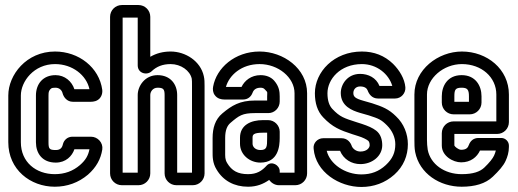

<svg xmlns="http://www.w3.org/2000/svg" viewBox="-20 -712 2060 764"><path d="M123 -332V-146C123 -102 148 -65 202 -65C242 -65 267 -91 276 -118H336C331 -93 321 -75 298 -55C270 -31 237 -19 198 -19C123 -19 63 -67 63 -146V-332C63 -388 115 -457 199 -457C268 -457 324 -413 336 -357H276C266 -388 238 -413 201 -413C151 -413 123 -378 123 -332ZM198 31C247 31 292 15 330 -17C363 -46 381 -79 387 -117C391 -144 369 -168 342 -168H268C249 -168 234 -155 230 -137C227 -124 220 -115 202 -115C176 -115 173 -120 173 -146V-332C173 -346 175 -349 176 -351C182 -360 184 -363 201 -363C215 -363 226 -354 229 -341C233 -326 246 -307 270 -307H341C352 -307 367 -309 378 -322C386 -332 388 -344 387 -354C375 -444 293 -507 199 -507C85 -507 13 -414 13 -332V-146C13 -37 101 31 198 31Z M659 -457C700 -457 736 -431 743 -399C744 -394 744 -384 744 -370V-25H685V-334C685 -377 658 -413 607 -413C556 -413 528 -369 528 -334V-25H468V-642H528V-452C528 -419 566 -411 584 -429C603 -447 627 -457 659 -457ZM531 -692H465C439 -692 418 -671 418 -645V-22C418 4 439 25 465 25H531C557 25 578 4 578 -22V-334C578 -347 588 -363 607 -363C630 -363 635 -357 635 -334V-22C635 4 656 25 682 25H747C773 25 794 4 794 -22V-370C794 -384 794 -396 791 -409C778 -469 718 -507 659 -507C629 -507 602 -500 578 -486V-645C578 -671 557 -692 531 -692Z M1093 -308V-328C1093 -347 1091 -368 1071 -391C1058 -406 1038 -413 1017 -413C979 -413 953 -391 941 -366H879C892 -413 941 -457 1013 -457C1087 -457 1152 -404 1152 -341V-25H1093V-31C1093 -55 1061 -73 1042 -54C1022 -32 1002 -19 967 -19C926 -19 902 -33 884 -63C875 -78 876 -89 876 -109V-163C876 -194 884 -212 897 -223C931 -252 944 -262 995 -262H1048C1073 -262 1093 -283 1093 -308ZM1090 25H1155C1181 25 1202 4 1202 -22V-341C1202 -440 1107 -507 1013 -507C914 -507 841 -441 828 -367C826 -357 827 -343 835 -333C845 -319 861 -316 873 -316H947C966 -316 979 -327 985 -343C989 -354 998 -363 1017 -363C1026 -363 1030 -360 1033 -357C1047 -342 1043 -349 1043 -328V-312H995C934 -312 902 -292 865 -261C836 -237 826 -202 826 -163V-109C826 -91 825 -64 842 -37C868 7 912 31 967 31C1002 31 1028 20 1051 4C1059 15 1073 25 1090 25ZM1047 -234H1026C979 -234 935 -215 935 -164V-140C935 -96 974 -65 1016 -65C1088 -65 1093 -131 1093 -163V-188C1093 -213 1072 -234 1047 -234ZM1026 -184H1043V-163C1043 -127 1042 -115 1016 -115C996 -115 985 -128 985 -140V-164C985 -175 987 -184 1026 -184Z M1541 -370H1490C1477 -403 1445 -418 1413 -418C1363 -418 1336 -377 1336 -342C1336 -289 1382 -272 1412 -263L1447 -253C1487 -240 1497 -236 1520 -213C1541 -192 1553 -165 1553 -138C1553 -105 1542 -80 1515 -55C1488 -30 1457 -18 1418 -18C1353 -18 1293 -59 1280 -112H1333C1347 -78 1379 -59 1414 -59C1461 -59 1501 -91 1501 -134C1501 -156 1495 -178 1477 -192C1463 -203 1444 -211 1420 -219L1398 -226C1349 -242 1333 -246 1302 -279C1291 -291 1283 -310 1283 -341C1283 -396 1333 -457 1420 -457C1479 -457 1527 -418 1541 -370ZM1414 -109C1398 -109 1385 -119 1380 -130C1376 -143 1364 -162 1339 -162H1266C1243 -162 1225 -142 1228 -120C1236 -27 1330 32 1418 32C1467 32 1512 16 1549 -17C1586 -50 1603 -93 1603 -138C1603 -179 1587 -220 1556 -249C1527 -278 1501 -288 1461 -301L1426 -311C1394 -320 1386 -327 1386 -342C1386 -355 1395 -368 1413 -368C1432 -368 1440 -360 1443 -352C1448 -338 1460 -320 1484 -320H1552C1577 -320 1595 -342 1593 -365C1590 -399 1570 -432 1544 -458C1510 -491 1468 -507 1420 -507C1309 -507 1233 -426 1233 -341C1233 -302 1243 -269 1266 -245C1303 -206 1333 -194 1382 -178L1404 -171C1424 -165 1439 -157 1445 -152C1447 -150 1451 -146 1451 -134C1451 -125 1441 -109 1414 -109Z M1738 -182V-133C1738 -91 1783 -66 1815 -66C1853 -66 1878 -87 1890 -113H1953C1951 -106 1949 -99 1946 -93C1941 -82 1928 -65 1907 -45C1890 -29 1863 -19 1817 -19C1748 -19 1693 -59 1682 -116C1680 -129 1679 -142 1679 -155V-336C1679 -401 1745 -457 1818 -457C1896 -457 1955 -405 1955 -336V-229H1785C1759 -229 1738 -208 1738 -182ZM2005 -226V-336C2005 -437 1918 -507 1818 -507C1723 -507 1629 -435 1629 -336V-155C1629 -140 1629 -122 1632 -107C1649 -21 1730 31 1817 31C1869 31 1912 19 1941 -9C1965 -32 1983 -52 1992 -72C1999 -87 2005 -106 2005 -127V-133C2005 -149 1991 -163 1975 -163H1884C1865 -163 1852 -152 1846 -136C1842 -124 1835 -116 1815 -116C1804 -116 1789 -129 1788 -133V-179H1958C1984 -179 2005 -200 2005 -226ZM1785 -257H1849C1875 -257 1896 -278 1896 -304V-329C1896 -371 1872 -413 1817 -413C1760 -413 1738 -369 1738 -329V-304C1738 -278 1759 -257 1785 -257ZM1817 -363C1840 -363 1846 -355 1846 -329V-307H1788V-329C1788 -355 1792 -363 1817 -363Z"/></svg>

Font: DIN Rundschrift
Style: MittelKont
Weight: 400
Version: Version 1.027